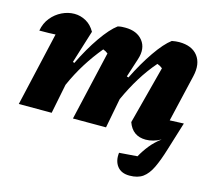

<svg xmlns="http://www.w3.org/2000/svg" viewBox="-100 -621 1051 942"><g transform="rotate(15 425.5 -149.5)"><path d="M17 0 103 -376Q76 -374 21 -374Q28 -413 50.5 -440.5Q73 -468 104 -483Q135 -498 167 -498Q198 -498 226 -482.5Q254 -467 272 -435L220 -268L228 -265Q267 -345 309.5 -406Q352 -467 387 -493Q398 -496 407.5 -496.5Q417 -497 425 -497Q485 -497 514.5 -459.5Q544 -422 525 -364L494 -268L503 -265Q542 -344 584.5 -405.5Q627 -467 662 -493Q683 -497 699 -497Q764 -497 794 -458Q824 -419 809 -354L753 -114Q784 -116 824 -117Q798 -34 780 25.5Q762 85 743.5 123.5Q725 162 699.5 180.5Q674 199 632 199Q590 199 569.5 172.5Q549 146 554 104L646 97Q663 66 685.5 38Q708 10 739 -13Q700 8 663 8Q596 8 573 -57L650 -351Q638 -361 623 -366Q583 -320 550 -266.5Q517 -213 489 -151L460 0H292L373 -352Q362 -361 348 -366Q308 -318 274.5 -264.5Q241 -211 214 -150L184 0Z"/></g></svg>

Font: Piazzolla ExtraBold
Style: Italic
Weight: 800
Italic angle: -11.3°
Designer: Juan Pablo del Peral
Foundry: Huerta Tipografica
Version: Version 1.330